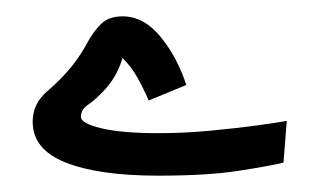

<svg xmlns="http://www.w3.org/2000/svg" viewBox="-20 -209 391 235"><path d="M174 6Q101 6 60.5 -10Q20 -26 20 -60Q20 -82 37.5 -97Q55 -112 68 -128Q79 -142 86.5 -156Q94 -170 103.5 -179.5Q113 -189 130 -189Q156 -189 176.5 -164Q197 -139 208 -105L162 -86Q156 -100 148.5 -113.5Q141 -127 130 -138Q127 -128 122 -118.5Q117 -109 109 -100Q97 -87 88 -81Q79 -75 79 -66Q79 -58 104 -52Q129 -46 174 -46Q205 -46 237 -49Q269 -52 294.5 -55.5Q320 -59 331 -61L327 -10Q311 -6 272.5 0Q234 6 174 6Z"/></svg>

Font: Noto IKEA Arabic
Style: Regular
Weight: 400
Designer: Monotype Design Team
Foundry: Monotype Imaging Inc.
Version: Version 1.200